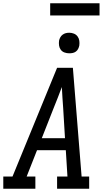

<svg xmlns="http://www.w3.org/2000/svg" viewBox="-30 -1147 650 1167"><path d="M-10 0V-74H46L317 -735H413L466 -74H512V0H317V-74H380L370 -234H195L132 -74H185V0ZM224 -307H365L354 -490Q351 -522 349.5 -554Q348 -586 346 -618Q334 -586 321.5 -554Q309 -522 296 -490ZM391 -823Q376 -823 362 -828Q348 -833 339.5 -844.5Q331 -856 329 -870.5Q327 -885 329 -900Q331 -910 336.5 -920Q342 -930 351 -936.5Q360 -943 370 -945.5Q380 -948 391 -948Q406 -948 419.5 -942.5Q433 -937 441.5 -925.5Q450 -914 452 -899.5Q454 -885 452 -870Q450 -860 445 -850Q440 -840 431 -833.5Q422 -827 411.5 -825Q401 -823 391 -823ZM275 -1053V-1127H575V-1053Z"/></svg>

Font: Iosevka Etoile Oblique
Style: Regular
Weight: 400
Italic angle: -9°
Designer: Belleve Invis
Foundry: Belleve Invis
Version: Version 15.5.2; ttfautohint (v1.8.4)